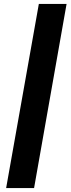

<svg xmlns="http://www.w3.org/2000/svg" viewBox="-20 -828 356 969"><path d="M176 -808H316L152 121H11Z"/></svg>

Font: Poppins SemiBold
Style: Italic
Weight: 600
Italic angle: -10°
Designer: Ninad Kale (Devanagari), Jonny Pinhorn (Latin)
Foundry: Indian Type Foundry
Version: Version 3.200;PS 1.000;hotconv 16.6.54;makeotf.lib2.5.65590